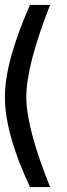

<svg xmlns="http://www.w3.org/2000/svg" viewBox="-20 -671 273 784"><path d="M102.5 -650.9H184.6Q87.4 -403.3 87.4 -275.4Q87.4 -148.4 184.6 92.8H102.5Q0 -125.5 0 -275.4Q0 -418.5 102.5 -650.9Z"/></svg>

Font: Aswaq
Style: Regular
Weight: 400
Designer: Husham Jawad
Version: Version 1.000;November 3, 2021;FontCreator 14.0.0.2814 32-bi